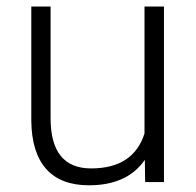

<svg xmlns="http://www.w3.org/2000/svg" viewBox="-20 -548 589 578"><path d="M416 -66.9Q363.3 9.8 247.6 9.8Q163.1 9.8 119.1 -39.3Q75.2 -88.4 74.2 -184.6V-528.3H132.3V-191.9Q132.3 -41 254.4 -41Q381.3 -41 415 -146V-528.3H473.6V0H417Z"/></svg>

Font: RobotoDraft Light
Style: Regular
Weight: 300
Version: Version 2.001151; 2014